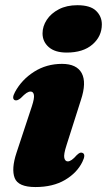

<svg xmlns="http://www.w3.org/2000/svg" viewBox="-20 -724 421 756"><path d="M242.5 -517Q196.5 -517 172 -538.5Q147.5 -560 147.5 -592.5Q147.5 -620.5 164.2 -646Q181 -671.5 211.8 -687.5Q242.5 -703.5 284.5 -703.5Q335.5 -703.5 358.2 -681.5Q381 -659.5 381 -628Q381 -581 344.2 -549Q307.5 -517 242.5 -517ZM242 -152.5Q230 -115.5 233.2 -102Q236.5 -88.5 247 -88.5Q261 -88.5 282 -113Q290.5 -121 295.2 -122.5Q300 -124 305 -122Q319 -116 304.5 -87Q283.5 -43.5 236 -15.5Q188.5 12.5 119.5 12.5Q51.5 12.5 37.8 -23.2Q24 -59 45 -122.5L105.5 -305.5Q116 -337.5 113.5 -350.5Q111 -363.5 100.5 -363.5Q93 -363.5 84.5 -358Q76 -352.5 61.5 -337.5Q47.5 -326 38.5 -329.5Q25 -335.5 39 -361.5Q65.5 -410.5 114.2 -441.5Q163 -472.5 224 -472.5Q282 -472.5 301.8 -435.8Q321.5 -399 298.5 -330Z"/></svg>

Font: Fraunces 72pt S000 Black
Style: Italic
Weight: 900
Italic angle: -16°
Version: Version 1.000; ttfautohint (v1.8.3)